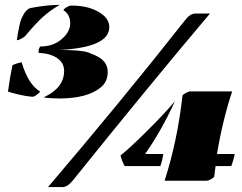

<svg xmlns="http://www.w3.org/2000/svg" viewBox="-20 -739 991 785"><path d="M939.5 -109.4Q939 -103 933.6 -84.2Q928.2 -65.4 925.3 -60.1H861.3Q858.9 -44.4 856 -17.6Q856 -14.2 844 -7.1Q832 0 823.2 0H652.8Q705.1 -161.1 726.1 -347.7Q726.1 -351.1 738.3 -358.2Q750.5 -365.2 758.8 -365.2H929.2Q889.6 -245.6 867.2 -109.4ZM635.3 -60.1H489.7Q480 -76.2 472.7 -103.5Q507.3 -129.9 583.7 -206.1Q660.2 -282.2 695.3 -325.7Q640.6 -205.1 573.2 -109.4H647.5Q643.1 -79.6 635.3 -60.1ZM278.8 -2.4Q255.9 25.9 235.8 25.9H176.3Q469.2 -317.4 735.8 -655.3Q756.8 -683.6 778.8 -683.6H838.4Q589.4 -388.7 278.8 -2.4ZM426.8 -627.9Q426.8 -545.4 223.6 -534.7Q313 -534.7 341.1 -524.4Q369.1 -514.2 385.7 -503.9Q420.4 -482.9 420.4 -443.6Q420.4 -404.3 391.1 -380.9Q336.4 -336.4 221.7 -336.4Q186.5 -336.4 158.2 -340.8Q242.2 -379.4 242.2 -449.2Q242.2 -473.1 227.1 -489.7Q198.7 -520.5 138.2 -522.5L137.7 -528.8Q137.7 -538.1 143.6 -548.8Q197.3 -548.8 232.2 -578.9Q267.1 -608.9 267.1 -644Q267.1 -679.2 239.7 -697.3Q239.7 -701.7 251.7 -709Q263.7 -716.3 272 -716.3Q354 -716.3 401.4 -677.7Q426.8 -656.7 426.8 -627.9ZM68.4 -484.4Q95.7 -393.1 143.6 -365.2Q142.6 -360.8 131.1 -352.1Q119.6 -343.3 111.8 -343.3Q87.4 -345.2 56.2 -352.5Q24.9 -359.9 12.7 -364.7Q21 -426.3 30.8 -471.7Q42 -479 68.4 -484.4ZM48.8 -574.7Q59.1 -645 68.4 -664.6Q85.9 -703.1 106.4 -706.5Q169.9 -718.8 224.6 -719.2Q185.5 -697.3 154.5 -668.9Q123.5 -640.6 84.5 -593.3Q81.5 -589.4 69.3 -582Q57.1 -574.7 48.8 -574.7Z"/></svg>

Font: Emblema One
Style: Regular
Weight: 400
Designer: Riccardo De Franceschi
Foundry: Riccardo De Franceschi
Version: Version 1.003